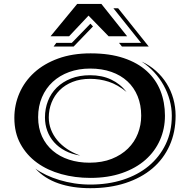

<svg xmlns="http://www.w3.org/2000/svg" viewBox="-20 -899 966 986"><path d="M376.5 -878.9H500.5L632.8 -712.9H537.6L434.6 -818.8L335 -712.9H239.7ZM591.3 -678.7H704.6L562.5 -856.4H586.9L743.7 -660.2H606ZM269 -678.7H348.6L444.3 -777.3L457.5 -763.2L358.4 -660.2H255.4ZM53.7 -293.5Q53.7 -360.4 79.8 -420.7Q106 -481 155.8 -526.4Q205.6 -571.8 278.6 -598.4Q351.6 -625 445.3 -625Q543 -625 615 -600.8Q687 -576.7 734.1 -533.7Q781.2 -490.7 804.2 -432.1Q827.1 -373.5 827.1 -304.7Q827.1 -237.8 801.5 -179.7Q775.9 -121.6 727.1 -78.4Q678.2 -35.2 606.7 -10.3Q535.2 14.6 443.8 14.6Q365.2 14.6 294.7 -4.9Q224.1 -24.4 170.4 -63.2Q116.7 -102.1 85.2 -159.7Q53.7 -217.3 53.7 -293.5ZM161.6 -33.2Q186.5 -15.1 218 -0.2Q249.5 14.6 285.9 25.6Q322.3 36.6 362.3 42.7Q402.3 48.8 443.8 48.8Q534.7 48.8 611.3 24.2Q688 -0.5 743.7 -46.6Q799.3 -92.8 830.8 -158Q862.3 -223.1 862.3 -304.7Q862.3 -345.2 851.3 -385Q840.3 -424.8 820.3 -460.9Q800.3 -497.1 771.5 -528.3Q742.7 -559.6 707 -583Q748.5 -564 781 -534.9Q813.5 -505.9 835.9 -469.7Q858.4 -433.6 870.1 -391.6Q881.8 -349.6 881.8 -304.7Q881.8 -220.2 850.8 -151.4Q819.8 -82.5 762.5 -33.9Q705.1 14.6 624.3 41Q543.5 67.4 443.8 67.4Q351.6 67.4 280.3 42.7Q209 18.1 161.6 -33.2ZM175.8 -297.4Q175.8 -241.7 195.8 -198.2Q215.8 -154.8 251.2 -124.8Q286.6 -94.7 334.7 -79.1Q382.8 -63.5 439.5 -63.5Q504.4 -63.5 554 -83.3Q603.5 -103 637.2 -136.2Q670.9 -169.4 688 -213.1Q705.1 -256.8 705.1 -304.7Q705.1 -359.9 686.8 -404.8Q668.5 -449.7 634.5 -481.2Q600.6 -512.7 552 -529.8Q503.4 -546.9 442.9 -546.9Q384.3 -546.9 335.2 -529.1Q286.1 -511.2 250.7 -478.5Q215.3 -445.8 195.6 -399.7Q175.8 -353.5 175.8 -297.4ZM210.9 -295.9Q210.9 -340.8 226.3 -380.4Q241.7 -419.9 271.5 -449.2Q301.3 -478.5 344.2 -495.6Q387.2 -512.7 442.9 -512.7Q503.9 -512.7 550.8 -490.5Q597.7 -468.3 629.9 -426.8Q584 -464.4 538.3 -479.2Q492.7 -494.1 442.9 -494.1Q392.6 -494.1 353 -478.5Q313.5 -462.9 286.4 -435.8Q259.3 -408.7 244.9 -372.6Q230.5 -336.4 230.5 -295.9Q230.5 -263.7 241.7 -234.1Q252.9 -204.6 273.9 -179.2Q294.9 -153.8 324.7 -133.8Q354.5 -113.8 392.1 -100.1Q348.6 -106.9 314.7 -124.8Q280.8 -142.6 257.8 -168.5Q234.9 -194.3 222.9 -226.8Q210.9 -259.3 210.9 -295.9Z"/></svg>

Font: Vast Shadow
Style: Regular
Weight: 400
Designer: Nicole Fally
Foundry: Nicole Fally
Version: Version 1.002